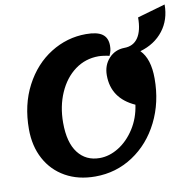

<svg xmlns="http://www.w3.org/2000/svg" viewBox="-89 -899 1038 1015"><g transform="rotate(-10 430.0 -391.0)"><path d="M691 -586Q740 -537 740 -431Q740 -303 688 -199Q636 -95 545 -35Q454 25 342 25Q251 25 182.5 -13.5Q114 -52 76.5 -121.5Q39 -191 39 -282Q39 -413 92 -514Q145 -615 233 -670Q321 -725 423 -725Q483 -725 510.5 -705Q538 -685 538 -643Q538 -628 535.5 -617Q533 -606 526 -590Q515 -593 497.5 -595.5Q480 -598 468 -598Q397 -598 341.5 -557Q286 -516 254.5 -444Q223 -372 223 -284Q223 -178 265.5 -122.5Q308 -67 382 -67Q434 -67 484 -98Q534 -129 570 -185Q606 -241 616 -312Q494 -367 494 -491Q494 -545 527 -581Q560 -617 610 -618Q659 -618 684.5 -655.5Q710 -693 710 -764L860 -807Q860 -725 815 -667Q770 -609 691 -586Z"/></g></svg>

Font: Lemonada SemiBold
Style: Regular
Weight: 600
Designer: Mohamed Gaber (Arabic) Eduardo Tunni (Latin)
Foundry: Kief Type Foundry
Version: Version 3.006